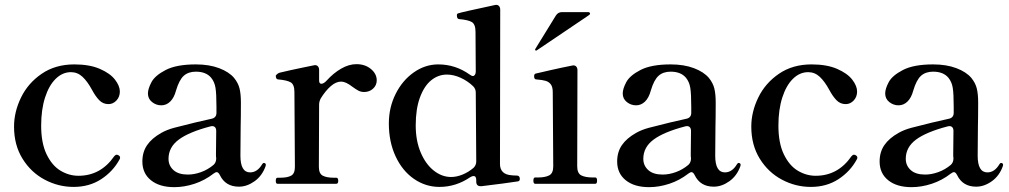

<svg xmlns="http://www.w3.org/2000/svg" viewBox="-20 -759 4169 793"><path d="M38 -236Q38 -297 67 -356.5Q96 -416 152.5 -454.5Q209 -493 287 -493Q350 -493 392.5 -474.5Q435 -456 455 -430Q475 -404 475 -381Q475 -359 461 -344Q447 -329 428 -329Q406 -329 390.5 -344.5Q375 -360 360 -388Q341 -423 320.5 -442Q300 -461 273 -461Q238 -461 210 -433.5Q182 -406 166 -356Q150 -306 150 -240Q150 -168 172.5 -121.5Q195 -75 230 -54Q265 -33 304 -33Q396 -33 452 -114Q457 -120 462 -120Q465 -120 469 -118Q476 -114 476 -108Q476 -104 474 -101Q447 -51 398 -19Q349 13 284 13Q221 13 164.5 -17Q108 -47 73 -103.5Q38 -160 38 -236Z M1078 -78 1077 -73Q1063 -33 1031.5 -10.5Q1000 12 967 12Q911 12 888 -36Q882 -48 875 -48Q870 -48 862 -42Q826 -14 783.5 0Q741 14 700 14Q639 14 603.5 -14.5Q568 -43 568 -92Q568 -131 587.5 -159.5Q607 -188 646 -210Q669 -223 698.5 -231Q728 -239 786 -253Q832 -263 856 -269Q874 -274 874 -293V-318Q874 -372 870 -396.5Q866 -421 852 -438Q831 -463 789 -463Q758 -463 739 -446Q720 -429 707 -385Q699 -355 683 -339.5Q667 -324 646 -324Q625 -324 608 -337.5Q591 -351 591 -373Q591 -392 605.5 -419.5Q620 -447 664.5 -470Q709 -493 789 -493Q844 -493 885 -477.5Q926 -462 947 -437Q964 -416 969.5 -393Q975 -370 975 -336Q975 -273 974 -236L973 -116Q973 -47 1013 -47Q1043 -47 1063 -81Q1066 -86 1070 -86Q1073 -86 1075.5 -84Q1078 -82 1078 -78ZM862 -78Q873 -88 873 -105Q872 -110 872 -121L873 -218Q873 -230 866.5 -235Q860 -240 849 -237Q761 -214 718.5 -182.5Q676 -151 676 -103Q676 -75 696.5 -56.5Q717 -38 756 -38Q782 -38 810 -48Q838 -58 862 -78Z M1536 -427Q1536 -407 1521 -393Q1506 -379 1484 -379Q1471 -379 1460.5 -384.5Q1450 -390 1435 -401Q1408 -422 1389 -422Q1368 -422 1346.5 -403.5Q1325 -385 1305 -353Q1298 -340 1298 -327L1297 -70Q1297 -42 1313 -33.5Q1329 -25 1358 -25H1369Q1377 -25 1377 -12Q1377 0 1369 0H1126Q1119 0 1119 -12Q1119 -25 1126 -25H1138Q1167 -25 1182.5 -33.5Q1198 -42 1198 -70L1196 -379Q1196 -410 1180.5 -419Q1165 -428 1128 -431Q1119 -432 1119 -447Q1127 -457 1136 -459Q1156 -464 1181.5 -469.5Q1207 -475 1231 -480Q1258 -485 1275 -489L1281 -490Q1289 -490 1293.5 -484.5Q1298 -479 1298 -470V-427Q1298 -413 1307 -413Q1317 -413 1329 -426Q1357 -457 1389 -475.5Q1421 -494 1452 -494Q1488 -494 1512 -474Q1536 -454 1536 -427Z M2127 -20Q2127 -12 2120 -10Q2100 -7 2056.5 -1Q2013 5 1969 10H1965Q1947 10 1947 -9V-15Q1947 -32 1936 -32Q1930 -32 1922 -27Q1863 13 1795 13Q1738 13 1690 -20Q1642 -53 1614 -113Q1586 -173 1586 -249Q1586 -315 1614 -371Q1642 -427 1689 -460Q1736 -493 1790 -493Q1861 -493 1920 -451Q1928 -445 1933 -445Q1938 -445 1941.5 -450Q1945 -455 1945 -463L1944 -627Q1944 -659 1928.5 -668Q1913 -677 1877 -680Q1867 -680 1867 -696Q1867 -703 1873 -704Q1883 -708 2023 -738L2029 -739Q2037 -739 2041.5 -733.5Q2046 -728 2046 -719L2045 -82Q2045 -38 2094 -35Q2101 -34 2114 -34Q2127 -34 2127 -20ZM1936 -66Q1947 -77 1947 -92L1945 -377Q1945 -392 1934 -403Q1911 -425 1882 -438Q1853 -451 1826 -451Q1790 -451 1761 -427.5Q1732 -404 1714.5 -356.5Q1697 -309 1697 -241Q1697 -178 1717.5 -129.5Q1738 -81 1771.5 -54.5Q1805 -28 1843 -28Q1866 -28 1890.5 -38Q1915 -48 1936 -66Z M2190 0Q2183 0 2183 -13Q2183 -26 2190 -26H2202Q2231 -26 2248 -34.5Q2265 -43 2265 -72L2263 -378Q2263 -400 2255 -410.5Q2247 -421 2234 -425Q2221 -429 2195 -431Q2186 -431 2186 -444Q2186 -453 2192 -455Q2213 -460 2257 -470Q2301 -480 2342 -488L2348 -489Q2356 -489 2360.5 -483.5Q2365 -478 2365 -469L2364 -72Q2364 -43 2381 -34.5Q2398 -26 2428 -26H2439Q2446 -26 2446 -13Q2446 0 2439 0ZM2403 -690Q2407 -693 2411 -695.5Q2415 -698 2416 -700Q2417 -701 2417 -703Q2417 -705 2415 -707Q2413 -709 2410 -709H2301Q2285 -709 2276 -695L2191 -557L2190 -554Q2190 -553 2191 -551.5Q2192 -550 2194 -550L2197 -551Z M3039 -78 3038 -73Q3024 -33 2992.5 -10.5Q2961 12 2928 12Q2872 12 2849 -36Q2843 -48 2836 -48Q2831 -48 2823 -42Q2787 -14 2744.5 0Q2702 14 2661 14Q2600 14 2564.5 -14.5Q2529 -43 2529 -92Q2529 -131 2548.5 -159.5Q2568 -188 2607 -210Q2630 -223 2659.5 -231Q2689 -239 2747 -253Q2793 -263 2817 -269Q2835 -274 2835 -293V-318Q2835 -372 2831 -396.5Q2827 -421 2813 -438Q2792 -463 2750 -463Q2719 -463 2700 -446Q2681 -429 2668 -385Q2660 -355 2644 -339.5Q2628 -324 2607 -324Q2586 -324 2569 -337.5Q2552 -351 2552 -373Q2552 -392 2566.5 -419.5Q2581 -447 2625.5 -470Q2670 -493 2750 -493Q2805 -493 2846 -477.5Q2887 -462 2908 -437Q2925 -416 2930.5 -393Q2936 -370 2936 -336Q2936 -273 2935 -236L2934 -116Q2934 -47 2974 -47Q3004 -47 3024 -81Q3027 -86 3031 -86Q3034 -86 3036.5 -84Q3039 -82 3039 -78ZM2823 -78Q2834 -88 2834 -105Q2833 -110 2833 -121L2834 -218Q2834 -230 2827.5 -235Q2821 -240 2810 -237Q2722 -214 2679.5 -182.5Q2637 -151 2637 -103Q2637 -75 2657.5 -56.5Q2678 -38 2717 -38Q2743 -38 2771 -48Q2799 -58 2823 -78Z M3083 -236Q3083 -297 3112 -356.5Q3141 -416 3197.5 -454.5Q3254 -493 3332 -493Q3395 -493 3437.5 -474.5Q3480 -456 3500 -430Q3520 -404 3520 -381Q3520 -359 3506 -344Q3492 -329 3473 -329Q3451 -329 3435.5 -344.5Q3420 -360 3405 -388Q3386 -423 3365.5 -442Q3345 -461 3318 -461Q3283 -461 3255 -433.5Q3227 -406 3211 -356Q3195 -306 3195 -240Q3195 -168 3217.5 -121.5Q3240 -75 3275 -54Q3310 -33 3349 -33Q3441 -33 3497 -114Q3502 -120 3507 -120Q3510 -120 3514 -118Q3521 -114 3521 -108Q3521 -104 3519 -101Q3492 -51 3443 -19Q3394 13 3329 13Q3266 13 3209.5 -17Q3153 -47 3118 -103.5Q3083 -160 3083 -236Z M4123 -78 4122 -73Q4108 -33 4076.5 -10.5Q4045 12 4012 12Q3956 12 3933 -36Q3927 -48 3920 -48Q3915 -48 3907 -42Q3871 -14 3828.5 0Q3786 14 3745 14Q3684 14 3648.5 -14.5Q3613 -43 3613 -92Q3613 -131 3632.5 -159.5Q3652 -188 3691 -210Q3714 -223 3743.5 -231Q3773 -239 3831 -253Q3877 -263 3901 -269Q3919 -274 3919 -293V-318Q3919 -372 3915 -396.5Q3911 -421 3897 -438Q3876 -463 3834 -463Q3803 -463 3784 -446Q3765 -429 3752 -385Q3744 -355 3728 -339.5Q3712 -324 3691 -324Q3670 -324 3653 -337.5Q3636 -351 3636 -373Q3636 -392 3650.5 -419.5Q3665 -447 3709.5 -470Q3754 -493 3834 -493Q3889 -493 3930 -477.5Q3971 -462 3992 -437Q4009 -416 4014.5 -393Q4020 -370 4020 -336Q4020 -273 4019 -236L4018 -116Q4018 -47 4058 -47Q4088 -47 4108 -81Q4111 -86 4115 -86Q4118 -86 4120.5 -84Q4123 -82 4123 -78ZM3907 -78Q3918 -88 3918 -105Q3917 -110 3917 -121L3918 -218Q3918 -230 3911.5 -235Q3905 -240 3894 -237Q3806 -214 3763.5 -182.5Q3721 -151 3721 -103Q3721 -75 3741.5 -56.5Q3762 -38 3801 -38Q3827 -38 3855 -48Q3883 -58 3907 -78Z"/></svg>

Font: Shippori Mincho B1 SemiBold
Style: Regular
Weight: 600
Designer: FONTDASU
Foundry: FONTDASU / Google Inc. / but / Adobe
Version: Version 3.110; ttfautohint (v1.8.3)